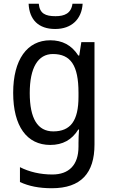

<svg xmlns="http://www.w3.org/2000/svg" viewBox="-20 -760 599 1020"><path d="M419 -740H365C358 -689 323 -674 275 -674C221 -674 191 -688 186 -740H132C136 -656 184 -606 273 -606C361 -606 414 -659 419 -740ZM247 -546C124 -546 50 -443 50 -267C50 -89 123 10 247 10C313 10 362 -17 396 -72H400C398 -53 397 -18 397 0V19C397 117 346 167 258 167C194 167 135 153 86 128V207C133 229 188 240 255 240C411 240 482 159 482 8V-536H412L401 -465H396C360 -521 310 -546 247 -546ZM261 -473C355 -473 397 -413 397 -268V-246C397 -119 355 -62 263 -62C180 -62 138 -130 138 -266C138 -399 181 -473 261 -473Z"/></svg>

Font: Noto Sans Lao UI SemCond
Style: Regular
Weight: 400
Width: 4
Designer: Monotype Design Team
Foundry: Monotype Imaging Inc.
Version: Version 2.000